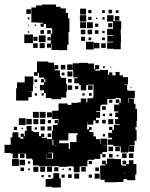

<svg xmlns="http://www.w3.org/2000/svg" viewBox="-20 -797 662 846"><path d="M171 -697H147V-698H118V-764H139V-773H165V-777H227V-767H247V-760H270V-740H280V-716H286V-656H281V-652H282V-600H276V-576H236V-577H207V-604H205V-587H187V-605H204V-648H210V-669H209V-673H183V-691H173V-679H159V-693H171ZM333 -759H359V-733H333ZM96 -756H116V-736H96ZM458 -754H474V-738H458ZM369 -753H383V-739H369ZM430 -752H442V-740H430ZM490 -752H502V-740H490ZM332 -730H360V-702H332ZM512 -580H480V-582H452V-610H479V-613H453V-639H479V-642H452V-670H478V-702H452V-730H480V-704H514V-668H512V-643H513V-609H512ZM486 -726H506V-706H486ZM369 -723H383V-709H369ZM431 -721H441V-711H431ZM102 -720H110V-712H102ZM403 -719H409V-713H403ZM333 -699H359V-673H333ZM363 -699H389V-673H363ZM457 -677V-695H475V-677ZM399 -693H413V-679H399ZM133 -683V-689H139V-683ZM104 -684V-688H108V-684ZM336 -666H356V-646H336ZM366 -666H386V-646H366ZM158 -648V-664H174V-648ZM188 -648V-664H204V-648ZM398 -664H414V-648H398ZM441 -651H431V-661H441ZM109 -653H103V-659H109ZM87 -645H125V-607H87ZM181 -611H151V-641H181ZM145 -617H127V-635H145ZM355 -635V-617H337V-635ZM189 -619V-633H203V-619ZM382 -632V-620H370V-632ZM430 -632H442V-620H430ZM359 -613H393V-579H359ZM394 -608H418V-584H394ZM177 -607V-585H155V-607ZM146 -586H126V-606H146ZM426 -606H446V-586H426ZM272 -367H249V-360H207V-365H182V-387H174V-399H156V-423H174V-434H161V-448H175V-435H180V-448H175V-455H152V-476H146V-463H130V-479H143V-526H193V-521H218V-494H219V-510H237V-492H221V-487H244V-461H248V-454H271V-428H275V-394H272ZM577 -317H584V-265H582V-237H577V-225H582V-177H573V-156H548V-154H571V-128H545V-151H544V-125H512V-151H508V-153H480V-159H456V-183H474V-190H457V-212H474V-224H461V-238H475V-225H482V-247H508V-250H487V-272H501V-281H488V-301H501V-306H483V-336H505V-343H490V-359H506V-344H512V-363H510V-365H488V-361H453V-336H427V-332H422V-307H403V-304H421V-278H403V-268H415V-254H401V-266H391V-248H365V-263H364V-227H372V-237H384V-225H374V-215H392V-196H403V-184H421V-164H423V-186H453V-156H431V-155H452V-127H431V-118H422V-97H396V-93H369V-90H365V-64H336V-63H331V-38H305V-63H300V-64H277V-62H239V-65H215V-64H151V-68H125V-94H121V-98H95V-120H88V-101H68V-120H60V-99H36V-120H27V-123H0V-159H27V-192H35V-214H61V-192H69V-186H83V-194H71V-208H85V-196H89V-220H97V-242H119V-220H127V-215H152V-197H161V-208H175V-194H164V-190H187V-184H209V-220H213V-246H234V-254H221V-268H235V-255H237V-273H210V-309H237V-312H238V-341H278V-335H295V-344H323V-346H336V-363H360V-346H365V-364H389V-370H392V-424H367V-422H360V-399H336V-422H329V-430H307V-452H322V-456H303V-484H301V-518H329V-520H367V-517H394V-493H399V-510H417V-492H400V-486H420V-489H456V-467H461V-478H475V-465H489V-480H507V-465H522V-457H544V-425H526V-423H540V-399H546V-397H574V-365H546V-363H544V-344H546V-363H570V-340H577ZM276 -513H300V-489H276ZM248 -511H268V-491H248ZM442 -505V-497H434V-505ZM470 -503V-499H466V-503ZM277 -482H299V-460H277ZM264 -477V-465H252V-477ZM120 -369H105V-354H51V-408H55V-434H89V-460H127V-422H125V-394H105V-393H120ZM280 -433V-449H296V-433ZM132 -447H144V-435H132ZM298 -401H278V-421H298ZM368 -421H388V-401H368ZM311 -418H325V-404H311ZM136 -409V-413H140V-409ZM556 -413H560V-409H556ZM384 -387V-375H372V-387ZM143 -376H133V-386H143ZM163 -376V-386H173V-376ZM343 -376V-386H353V-376ZM461 -358H475V-344H461ZM430 -329H446V-313H430ZM125 -304H151V-278H125ZM155 -304H181V-278H155ZM187 -302H209V-280H187ZM474 -297V-285H462V-297ZM433 -286V-296H443V-286ZM63 -276H93V-246H63ZM120 -249H96V-273H120ZM127 -272H149V-250H127ZM157 -272H179V-250H157ZM479 -250H457V-272H479ZM430 -269H446V-253H430ZM191 -254V-268H205V-254ZM177 -240V-222H159V-240ZM189 -240H207V-222H189ZM41 -238H55V-224H41ZM143 -236V-226H133V-236ZM81 -234V-228H75V-234ZM317 -171V-202H322V-210H282V-207H281V-178H241V-166H283V-141H288V-171ZM206 -209V-193H190V-209ZM443 -206V-196H433V-206ZM215 -182H211V-158H215V-157H233V-158H215ZM458 -151H478V-131H458ZM508 -131H488V-151H508ZM186 -118V-98H214V-124H191V-122H209V-100H187V-118ZM87 -121V-122H69V-121ZM518 -121H538V-101H518ZM548 -121H568V-101H548ZM476 -119V-103H460V-119ZM445 -118V-104H431V-118ZM494 -107V-115H502V-107ZM548 -91H568V-74H581V-28H576V-3H540V-8H524V5H495V6H441V-5H422V-34H421V-68H444V-73H430V-89H446V-75H451V-98H485V-96H513V-71H518V-67H535V-73H520V-89H536V-74H548ZM63 -66H33V-96H63ZM90 -69H66V-93H90ZM385 -74H371V-88H385ZM113 -76H103V-86H113ZM149 -40H127V-62H149ZM179 -40H157V-62H179ZM187 -62H209V-40H187ZM358 -41H338V-61H358ZM219 -42V-60H237V-42ZM86 -43H70V-59H86ZM400 -43V-59H416V-43ZM283 -46V-56H293V-46ZM112 -47H104V-55H112ZM255 -48V-54H261V-48ZM535 -35H524V-34H535ZM215 -34H241V-11H248V29H208V26H181V-8H208V-11H215ZM329 -10H307V-32H329ZM419 -10H397V-32H419ZM296 -13H280V-29H296ZM265 -14H251V-28H265ZM385 -14H371V-28H385ZM173 -16H163V-26H173ZM203 -26V-16H193V-26Z"/></svg>

Font: Rubik-Storm
Style: Regular
Weight: 400
Designer: NaN (generative design), Hubert & Fischer (Rubik source font outlines)
Foundry: NaN, Hubert & Fischer
Version: Version 1.000